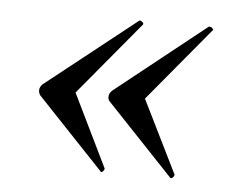

<svg xmlns="http://www.w3.org/2000/svg" viewBox="-35 -404 497 405"><g transform="rotate(5 213.5 -201.0)"><path d="M246 -364Q249 -364 252 -361Q255 -358 253 -356L124 -201L199 -47V-46Q199 -43 195.5 -40Q192 -37 191 -40L50 -189Q47 -194 47 -199Q47 -206 53 -212L245 -364ZM394 -364Q397 -364 400 -361Q403 -358 400 -356L271 -201L347 -47V-46Q347 -43 343.5 -40Q340 -37 338 -40L197 -189Q194 -192 194 -198Q194 -206 201 -212L392 -364Z"/></g></svg>

Font: Cormorant Infant Medium
Style: Italic
Weight: 500
Italic angle: -10°
Designer: Christian Thalmann (Catharsis Fonts)
Foundry: Catharsis Fonts
Version: Version 4.000